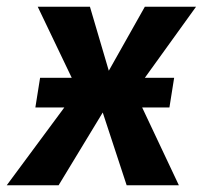

<svg xmlns="http://www.w3.org/2000/svg" viewBox="-64 -550 602 570"><path d="M358 -231 467 0H312L241 -216L110 0H-44L127 -231H41L55 -319H149L48 -530H203L259 -340L366 -530H518L366 -319H453L439 -231Z"/></svg>

Font: Fira Sans SemiBold
Style: Italic
Weight: 600
Italic angle: -8°
Designer: bBox Type GmbH & Carrois Corporate GbR & Edenspiekermann AG
Foundry: bBox Type GmbH & Carrois Corporate GbR & Edenspiekermann AG
Version: Version 4.301